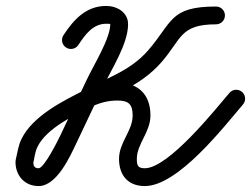

<svg xmlns="http://www.w3.org/2000/svg" viewBox="-20 -597 846 647"><path d="M250.2 -254.7C256.6 -239.4 274.2 -232.2 289.5 -238.6C319.1 -251 343.5 -258.2 376.7 -258.2C414 -258.2 427 -244.7 427 -208C427 -155.5 381.1 -117.6 381.1 -61.6C381.1 -6.8 410.9 30 468 30C580.1 30 734.5 -169.7 798.8 -245C809.6 -257.6 808.1 -276.5 795.5 -287.3C782.9 -298.1 764 -296.6 753.2 -284C707.4 -230.4 548.2 -30 468 -30C444.6 -30 441.1 -39.5 441.1 -61.6C441.1 -112.4 487 -151.2 487 -208C487 -277.6 446.9 -318.2 376.7 -318.2C335.6 -318.2 303.4 -309.5 266.3 -294C251 -287.6 243.8 -270 250.2 -254.7ZM202.5 -436.9C216.4 -427.8 235 -431.7 244.1 -445.5C266.4 -479.5 292.8 -517 338 -517C348.7 -517 351.6 -516.4 351.6 -515.7C351.6 -466.6 295.2 -377.2 271.7 -327C271.7 -327 271.7 -327 271.7 -327.1C271.8 -327.1 271.8 -327.2 271.8 -327.2C242.5 -265.4 213.2 -203.6 183.9 -141.9C176.9 -127.1 129.1 -30 110 -30C96.2 -30 92.2 -38.4 92.2 -51.4C92.2 -51.5 92 -49.7 91.7 -47.8C91.5 -46 91.3 -44.1 91.3 -44.2C96.1 -63.5 97.4 -83.8 106.2 -101.9C136.5 -165 233.1 -210.3 291.3 -239.5C291.3 -239.5 291.3 -239.5 291.3 -239.5C291.3 -239.5 291.3 -239.5 291.3 -239.5C325.7 -256.7 360.1 -273.9 394.4 -291.1C442.9 -315.4 488.1 -346.1 523.9 -387.2C592.1 -465.5 586 -515 708 -515C724.6 -515 738 -528.4 738 -545C738 -561.6 724.6 -575 708 -575C708 -575 708 -575 708 -575C550.9 -575 561.8 -522.1 478.6 -426.6C448.1 -391.4 409 -365.5 367.6 -344.7C333.2 -327.5 298.8 -310.3 264.5 -293.1C264.5 -293.1 264.5 -293.1 264.5 -293.1C264.4 -293.1 264.4 -293.1 264.4 -293.1C191.4 -256.5 89.5 -205.8 52 -127.8C41.2 -105.4 38.8 -82 33 -58.5C33 -58.4 32.8 -56.6 32.6 -54.9C32.4 -53.2 32.2 -51.5 32.2 -51.4C32.2 -5.5 62.8 30 110 30C171.8 30 216.4 -70.5 238.1 -116.1C267.4 -177.9 296.7 -239.7 326 -301.4C326 -301.4 326 -301.5 326 -301.5C326.1 -301.6 326.1 -301.6 326.1 -301.6C355.2 -363.8 411.6 -448.1 411.6 -515.7C411.6 -555.6 373.9 -577 338 -577C269.9 -577 228.4 -530.9 193.9 -478.5C184.8 -464.6 188.7 -446 202.5 -436.9Z"/></svg>

Font: FRB American Cursive
Style: Bold Italic
Weight: 700
Italic angle: -25°
Version: Version 2.0;Modular Font Editor K font №1